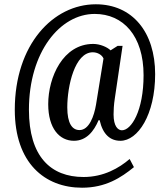

<svg xmlns="http://www.w3.org/2000/svg" viewBox="-20 -734 782 896"><path d="M363 142C473 142 545 95 605 46L585 8C536 50 464 92 370 92C217 92 115 -3 115 -222C115 -491 260 -669 422 -669C555 -669 650 -567 650 -383C650 -217 593 -126 549 -126C531 -126 510 -144 510 -200C510 -216 511 -245 516 -276L552 -520H529L496 -499C481 -514 447 -529 415 -529C274 -529 205 -374 205 -248C205 -134 258 -77 325 -77C383 -77 418 -121 440 -173H445C460 -106 495 -77 542 -77C623 -77 704 -198 704 -388C704 -584 598 -714 427 -714C228 -714 49 -526 49 -222C49 27 189 142 363 142ZM351 -127C317 -127 294 -158 294 -233C294 -333 329 -490 413 -490C435 -490 456 -478 463 -461L428 -245C419 -192 396 -127 351 -127Z"/></svg>

Font: Noto Serif Hebrew ExtraCondensed SemiBold
Style: Regular
Weight: 600
Width: 2
Designer: Monotype Design Team
Foundry: Monotype Imaging Inc.
Version: Version 2.004